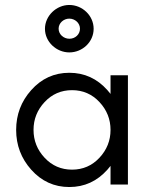

<svg xmlns="http://www.w3.org/2000/svg" viewBox="-20 -743 610 773"><path d="M259 -668C282 -668 302 -650.1 302 -627.5C302 -604.6 282.9 -587 259.5 -587C236.1 -587 216 -604.7 216 -627.5C216 -650.1 236 -668 259 -668ZM259 -532C312.6 -532 357 -574.7 357 -627C357 -680.4 311.4 -723 259 -723C206.7 -723 161 -679.1 161 -627C161 -574.4 207.1 -532 259 -532ZM425 -220C425 -177.2 410.2 -139.8 380.5 -108C350.7 -76 313.8 -60 270 -60C226.2 -60 189.3 -76 159.5 -108C129.8 -139.8 115 -177.2 115 -220C115 -262.8 129.8 -300.2 159.5 -332C189.3 -364 226.2 -380 270 -380C313.8 -380 350.7 -364 380.5 -332C410.2 -300.2 425 -262.8 425 -220ZM495 0V-440H425V-364.9C421.1 -370 416.9 -375.1 412.5 -380C370.9 -426.7 319.8 -450 259 -450C198.2 -450 147.1 -426.7 105.5 -380C65.2 -334.7 45 -281.4 45 -220C45 -158.6 65.2 -105.3 105.5 -60C147.1 -13.3 198.2 10 259 10C319.8 10 370.9 -13.3 412.5 -60C416.9 -64.9 421.1 -70 425 -75.1V0Z"/></svg>

Font: GI
Style: Regular
Weight: 400
Designer: Alfredo Marco Pradil
Version: Version 1.01 2015